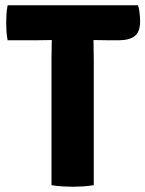

<svg xmlns="http://www.w3.org/2000/svg" viewBox="-20 -703 552 729"><path d="M9 -550Q5.5 -568 4.5 -585.2Q3.5 -602.5 3.5 -616Q3.5 -630 4.5 -647.5Q5.5 -665 9 -683H504Q508 -670.5 510 -653.8Q512 -637 512 -621.5Q512 -582.5 491.8 -566.2Q471.5 -550 428.5 -550H399Q388 -550 367.8 -550.5Q347.5 -551 336 -551H175.5Q164.5 -551 144 -550.5Q123.5 -550 112.5 -550ZM175.5 -477Q175.5 -497.5 176 -513.8Q176.5 -530 176.5 -551V-617H335V-551Q335 -530 335.5 -513.8Q336 -497.5 336 -477V0Q315.5 3.5 294 4.8Q272.5 6 256 6Q239 6 217.5 4.8Q196 3.5 175.5 0Z"/></svg>

Font: Signika
Style: Bold
Weight: 700
Designer: Anna Giedry
Foundry: Anna Giedry
Version: Version 2.001